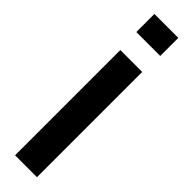

<svg xmlns="http://www.w3.org/2000/svg" viewBox="-280 -787 774 774"><g transform="rotate(45 107.5 -400.0)"><path d="M39.7 -696.9V-800H176.1V-696.9ZM45.5 0V-600H170.3V0Z"/></g></svg>

Font: Big Shoulders Display SC Thin
Style: Regular
Weight: 100
Designer: Patric King
Foundry: XO Type Co
Version: Version 2.002